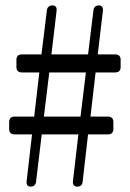

<svg xmlns="http://www.w3.org/2000/svg" viewBox="-20 -706 481 713"><path d="M267 -13C279 -13 286 -19 287 -32L307 -207H381C394 -207 401 -214 401 -227V-253C401 -266 394 -273 381 -273H316L335 -437H408C421 -437 428 -444 428 -457V-484C428 -497 421 -504 408 -504H343L362 -665C364 -679 357 -686 347 -686C336 -686 328 -679 327 -667L307 -504H171L190 -665C192 -679 186 -686 175 -686C163 -686 155 -679 154 -667L134 -504H61C48 -504 41 -497 41 -484V-457C41 -444 48 -437 61 -437H126L107 -273H34C21 -273 14 -266 14 -253V-227C14 -214 21 -207 34 -207H99L79 -34C77 -20 83 -13 94 -13C106 -13 113 -20 114 -32L135 -207H271L251 -34C249 -20 256 -13 267 -13ZM143 -273 163 -437H299L279 -273Z"/></svg>

Font: 寒蝉锦书宋 CompactLight
Style: Bold
Weight: 400
Width: 4
Designer: 寒蝉锦书宋{Warren} 思源宋体{Ryoko NISHIZUKA 西塚涼子 (kana & ideographs); Frank Grießhammer (Latin, Greek & Cyrillic); Wenlong ZHANG 
Foundry: Adobe & ChillType
Version: Version 2.000;Glyphs 3.1.1 (3135)